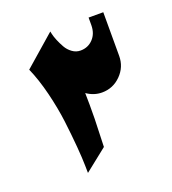

<svg xmlns="http://www.w3.org/2000/svg" viewBox="-93 -526 536 598"><g transform="rotate(-20 175.5 -227.0)"><path d="M173 -59Q173 -59 176 -151.7Q176.7 -200.7 175.7 -236.7Q199.3 -220.3 226 -220.3Q262.7 -220.3 288.7 -246.5Q314.7 -272.7 314.7 -309.3V-454H266V-429.3Q266 -401 249.3 -383.5Q232.7 -366 207.7 -366Q193 -366 180.7 -375Q168.3 -384 161 -397Q153.7 -410 148.3 -423Q143 -436 141 -445L139 -454L36.7 -364.7Q54.3 -325 67.2 -272.8Q80 -220.7 85.7 -174.7Q91.3 -128.7 94.7 -88.2Q98 -47.7 98.3 -24L98.7 0Z"/></g></svg>

Font: Jomhuria
Style: Regular
Weight: 400
Designer: Arabic design by Kourosh Beigpour, Latin design by Eben Sorkin, engineering by Lasse Fister and Khaled Hosney
Version: Version 1.0010